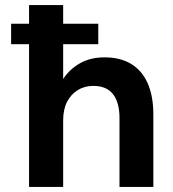

<svg xmlns="http://www.w3.org/2000/svg" viewBox="-20 -740 686 760"><path d="M24 -565V-646H369V-565ZM95 0V-720H230V-427Q255 -466 296.5 -489.5Q338 -513 394 -513Q456 -513 499 -487Q542 -461 564.5 -410.5Q587 -360 587 -286V0H453V-273Q453 -334 427.5 -367Q402 -400 349 -400Q315 -400 288 -383.5Q261 -367 245.5 -337Q230 -307 230 -263V0Z"/></svg>

Font: DM Sans 17pt
Style: Bold
Weight: 700
Version: Version 4.004;gftools[0.9.30]